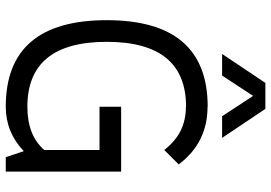

<svg xmlns="http://www.w3.org/2000/svg" viewBox="-154 -764 919 650"><g transform="rotate(90 305.0 -439.5)"><path d="M561.5 -390.6V0H512.7L492.2 -61Q428.2 0 341.8 0Q48.8 0 48.8 -341.8Q48.8 -683.6 341.8 -683.6V-683.1Q463.9 -683.1 537.1 -585.4L488.3 -536.6Q458.5 -574.7 422.4 -592.3Q386.2 -609.9 341.8 -609.9V-610.4Q122.1 -610.4 122.1 -341.8Q122.1 -73.2 341.8 -73.2Q439 -73.2 488.3 -130.4V-317.4H341.8V-390.6ZM163.1 -732.4 261.2 -878.9H349.1L447.3 -732.4H374L305.2 -837.4L236.3 -732.4Z"/></g></svg>

Font: Sanitrixie
Style: Regular
Weight: 400
Designer: Jayvee D. Enaguas (Grand Chaos)
Version: Version 1.1 - 6/9/2013